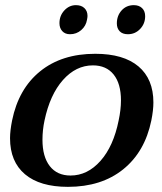

<svg xmlns="http://www.w3.org/2000/svg" viewBox="-20 -716 628 746"><path d="M211 -626Q211 -655 230 -675.5Q249 -696 275 -696Q296 -696 308 -684.5Q320 -673 320 -654Q320 -649 318 -639Q314 -615 295.5 -599Q277 -583 252 -583Q233 -583 222 -595Q211 -607 211 -626ZM434 -625Q434 -655 452.5 -675.5Q471 -696 500 -696Q520 -696 532 -684.5Q544 -673 544 -653Q544 -624 524.5 -603.5Q505 -583 477 -583Q456 -583 445 -594.5Q434 -606 434 -625ZM19 -179Q19 -208 27 -248Q52 -371 136 -439Q220 -507 350 -507Q460 -507 518 -458Q576 -409 576 -318Q576 -288 568 -248Q543 -126 458.5 -58Q374 10 244 10Q135 10 77 -39Q19 -88 19 -179ZM441 -248Q450 -290 450 -326Q450 -391 421.5 -426.5Q393 -462 341 -462Q275 -462 224.5 -405Q174 -348 153 -248Q145 -211 145 -173Q145 -107 173.5 -70.5Q202 -34 254 -34Q320 -34 370.5 -91Q421 -148 441 -248Z"/></svg>

Font: Trirong SemiBold
Style: Italic
Weight: 600
Italic angle: -12°
Designer: Katatrad Team
Foundry: CadsonDemak
Version: Version 1.001